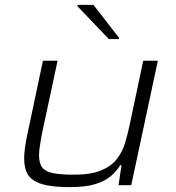

<svg xmlns="http://www.w3.org/2000/svg" viewBox="-20 -759 721 787"><path d="M265 8Q193 8 152 -4.5Q111 -17 95 -42.5Q79 -68 79 -109Q79 -127 82 -150.5Q85 -174 90 -198L156 -510H216L151 -206Q147 -183 143.5 -161Q140 -139 140 -123Q140 -89 153.5 -72Q167 -55 198.5 -49Q230 -43 283 -43Q352 -43 393.5 -60Q435 -77 458 -106Q481 -135 492 -171Q503 -207 511 -245L567 -510H627L518 0H466L478 -82H473Q458 -57 433.5 -36.5Q409 -16 369.5 -4Q330 8 265 8ZM426 -599 297 -734 298 -739H363L468 -604L467 -599Z"/></svg>

Font: Saira Expanded Light
Style: Italic
Weight: 300
Width: 7
Italic angle: -12°
Designer: Hector Gatti with collaboration of the Omnibus-Type team
Foundry: Omnibus-Type
Version: Version 1.101